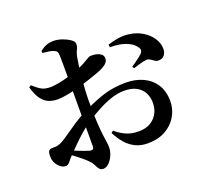

<svg xmlns="http://www.w3.org/2000/svg" viewBox="-142 -963 1284 1200"><g transform="rotate(-20 500.0 -363.0)"><path d="M665.3 11.7Q618.9 11.7 583.2 -5.8Q547.4 -23.3 520.4 -54.6Q493.4 -85.8 472.7 -126.6L486.1 -138Q512.2 -113.8 549.8 -95.9Q587.3 -78 638 -78Q702 -78 741.1 -116.7Q780.2 -155.5 780.2 -217.8Q780.2 -251.7 765.7 -281.5Q751.1 -311.3 719.4 -329.7Q687.6 -348.2 635.1 -348.2Q592.5 -348.2 546.6 -332.5Q500.7 -316.7 455.7 -292.3Q410.7 -267.8 369.2 -240.6Q341.2 -222.4 309.5 -194.7Q277.8 -167 249.1 -138.8Q220.4 -110.5 198.7 -88Q174.4 -63 161.8 -46.5Q149.3 -30 133.7 -30Q120.9 -30 110 -36.2Q99.1 -42.4 89.2 -52.3Q75.4 -66.9 68.7 -83.9Q62.1 -100.9 62.1 -119.1Q62.1 -148.1 69.9 -157.2Q77.6 -166.2 99.7 -165.6Q118 -164.5 131.2 -168.4Q144.4 -172.3 159.6 -179.5Q176.7 -188.9 208.8 -211.5Q240.9 -234.2 280.4 -260.4Q319.8 -286.6 358.6 -306.1Q429.4 -342.2 502.1 -367.3Q574.9 -392.4 661.4 -392.4Q727.4 -392.4 778 -368.6Q828.6 -344.8 857.3 -299.6Q886.1 -254.4 886.1 -188.5Q886.1 -136.3 859.7 -90.3Q833.2 -44.3 783.8 -16.3Q734.3 11.7 665.3 11.7ZM348.7 66.2Q331.7 66.2 322.8 54.6Q313.8 42.9 306.2 26.4Q298.6 9.9 283 -5.6Q267.2 -21.9 248.2 -37.6Q229.2 -53.4 210.3 -67.8Q191.4 -82.1 174 -93.8L189.5 -114.3Q209.9 -105.8 231.3 -96.9Q252.6 -88 272.3 -80.9Q291.9 -73.8 306.1 -69.7Q322.4 -66.1 328.4 -71.4Q334.4 -76.8 334.4 -90.3Q334.4 -136.3 334.4 -210.3Q334.4 -284.3 334.4 -372.3Q334.4 -404.7 334.7 -450.3Q335.1 -496 335.1 -544Q335.1 -591.9 335.1 -631.3Q335.1 -670.8 334.4 -689.7Q333.6 -712.5 328.5 -719.3Q323.5 -726.1 310.3 -731.3Q296.5 -737.5 278.9 -739.8Q261.2 -742.1 238.6 -744.1L236.3 -758Q256.9 -774.7 278.5 -783.3Q300.1 -791.9 328.2 -791.9Q355.2 -791.9 384.6 -781.6Q414 -771.3 435.2 -756.4Q456.5 -741.4 456.5 -726.8Q456.5 -706.4 447.6 -690.4Q438.7 -674.5 433.7 -650Q429.7 -629.1 424.9 -595.6Q420.1 -562 416.3 -521.3Q412.4 -480.5 410 -438.8Q407.5 -397.1 407.5 -360.6Q407.5 -274.8 410.6 -221.2Q413.7 -167.5 417.8 -135.7Q421.9 -103.8 425 -84.8Q428.1 -65.8 428.1 -48.4Q428.1 -23 416.8 3.6Q405.6 30.1 387.3 48.2Q369 66.2 348.7 66.2ZM229.4 -439.2Q198.9 -439.2 171.7 -449.8Q144.5 -460.3 123.1 -489Q101.8 -517.8 86.8 -570.2L100.7 -579.9Q124.8 -558.2 142.2 -546.3Q159.7 -534.4 177.3 -530.3Q194.9 -526.2 217.5 -526.4Q241.5 -527.4 272.3 -533.5Q303.2 -539.5 334.3 -548.6Q365.5 -557.8 390 -566.5Q428.5 -580.3 452.8 -593.5Q477.1 -606.7 491.2 -615.7Q505.2 -624.6 512.3 -624.6Q517.2 -624.6 530.3 -624.4Q543.5 -624.1 558.3 -619.8Q573.1 -615.4 584.2 -606.2Q595.4 -597 596.1 -578.9Q596.8 -550.1 556.9 -528.8Q538.3 -518.8 511.3 -508.9Q484.2 -499 454.7 -489.4Q425.2 -479.8 398.3 -471.3Q383.7 -467 353.1 -459.4Q322.5 -451.8 288.6 -445.5Q254.7 -439.2 229.4 -439.2ZM905 -452.1Q892.5 -451.3 880.8 -459.3Q869 -467.3 856.9 -475.5Q844.7 -483.6 831.1 -481.8Q814.3 -480.5 787.6 -472.3Q761 -464.1 743.8 -459L735.9 -471.7Q746.2 -478.5 761.2 -489.2Q776.2 -499.9 790.6 -510.8Q805 -521.6 811.3 -527.9Q820.8 -538.1 822.8 -547.1Q824.9 -556 816.9 -568.5Q801.5 -593.4 773 -608.1Q744.6 -622.8 711.1 -628.8Q677.7 -634.8 646.5 -633.2L643.8 -651.8Q675 -662.4 711.5 -668.6Q747.9 -674.8 787.4 -669.3Q836.2 -663 874.6 -639.2Q912.9 -615.4 934.8 -582Q956.7 -548.6 957.2 -511.6Q957.5 -488.2 944.8 -470.4Q932.2 -452.6 905 -452.1Z"/></g></svg>

Font: Noto Serif HK ExtraLight
Style: Regular
Weight: 200
Designer: Ryoko NISHIZUKA 西塚涼子 (kana & ideographs); Frank Grießhammer (Latin, Greek & Cyrillic); Wenlong ZHANG 张文龙 (bopomofo); San
Foundry: Adobe
Version: Version 2.002-H1;hotconv 1.1.0;makeotfexe 2.6.0